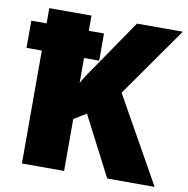

<svg xmlns="http://www.w3.org/2000/svg" viewBox="-80 -792 851 869"><g transform="rotate(10 345.5 -357.0)"><path d="M687 0H469.2L328.1 -272.9L271 -238.8V0H77.1V-519H6.8V-644H77.1V-713.9H271V-644H340.8V-519H271V-403.8Q285.6 -432.6 330.1 -495.1L480 -713.9H690.9L465.8 -394Z"/></g></svg>

Font: OpenSansExtrabold
Style: Regular
Weight: 800
Foundry: Ascender Corporation
Version: Version 1.10